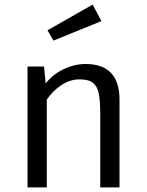

<svg xmlns="http://www.w3.org/2000/svg" viewBox="-20 -817 640 837"><path d="M100 -527H172L179 -453Q210 -493 257.5 -515.5Q305 -538 353 -538Q501 -538 501 -382V0H417V-320Q417 -379 410.5 -410Q404 -441 385 -456Q366 -471 327 -471Q284 -471 246 -445Q208 -419 184 -383V0H100ZM422 -725 213 -640 187 -685 384 -797Z"/></svg>

Font: Fira Mono
Style: Regular
Weight: 400
Designer: Carrois Corporate & Edenspiekermann AG
Foundry: Carrois Corporate GbR & Edenspiekermann AG
Version: Version 3.206